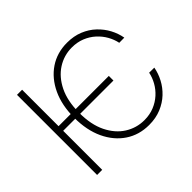

<svg xmlns="http://www.w3.org/2000/svg" viewBox="-158 -980 1233 1233"><g transform="rotate(-45 458.5 -363.5)"><path d="M607.9 -396.5V-354.5H133.3V-396.5ZM852.1 -500 805.7 -499.5Q798.3 -536.1 778.8 -570.8Q759.3 -605.5 728.8 -633.3Q698.2 -661.1 658 -677.5Q617.7 -693.8 568.8 -693.8Q497.6 -693.8 437.7 -655.5Q377.9 -617.2 341.8 -543.7Q305.7 -470.2 305.7 -363.3Q305.7 -255.9 341.8 -182.6Q377.9 -109.4 437.7 -71.5Q497.6 -33.7 568.8 -33.7Q617.7 -33.7 658 -50Q698.2 -66.4 728.8 -94Q759.3 -121.6 778.8 -156.5Q798.3 -191.4 805.7 -228L852.1 -227.5Q844.2 -183.1 822 -140.9Q799.8 -98.6 763.9 -64.7Q728 -30.8 679 -10.5Q629.9 9.8 568.8 9.8Q478 9.8 408.7 -36.6Q339.4 -83 300 -166.7Q260.7 -250.5 260.7 -363.3Q260.7 -476.6 300 -560.3Q339.4 -644 408.7 -690.7Q478 -737.3 568.8 -737.3Q629.9 -737.3 678.7 -717.3Q727.5 -697.3 763.4 -663.3Q799.3 -629.4 821.8 -587.2Q844.2 -544.9 852.1 -500ZM151.4 -727.5V0H105V-727.5Z"/></g></svg>

Font: Inter ExtraLight
Style: Regular
Weight: 250
Designer: Rasmus Andersson
Foundry: rsms
Version: Version 4.001;git-66647c0bb